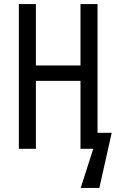

<svg xmlns="http://www.w3.org/2000/svg" viewBox="-20 -734 591 947"><path d="M531 -79 470 193H378L440 0H377V-335H157V0H73V-714H157V-411H377V-714H461V-79Z"/></svg>

Font: Noto Sans UI Cond
Style: Regular
Weight: 400
Width: 3
Designer: Monotype Design Team
Foundry: Monotype Imaging Inc.
Version: Version 1.001